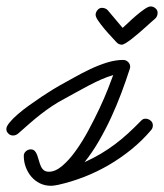

<svg xmlns="http://www.w3.org/2000/svg" viewBox="-67 -579 519 608"><path d="M-25.9 -149.9Q-34.2 -149.9 -40.5 -156Q-46.9 -162.1 -46.9 -170.4Q-46.9 -178.7 -36.6 -191.2Q-26.4 -203.6 -10.3 -217.5Q5.9 -231.4 25.6 -245.6Q45.4 -259.8 64 -272.2Q82.5 -284.7 98.1 -294.2Q113.8 -303.7 121.6 -308.1Q142.6 -319.3 167.5 -333.5Q192.4 -347.7 218.8 -360.1Q245.1 -372.6 271.7 -380.9Q298.3 -389.2 323.2 -389.2Q332 -389.2 338.6 -382.8Q345.2 -376.5 345.2 -367.7Q345.2 -363.8 343.8 -360.4Q331.5 -322.3 316.9 -283.4Q302.2 -244.6 284.7 -206.5Q267.1 -168.5 246.3 -132.6Q225.6 -96.7 200.7 -65.4Q228.5 -78.1 252 -92Q275.4 -106 296.6 -121.8Q317.9 -137.7 337.9 -156Q357.9 -174.3 379.4 -196.3Q382.8 -199.7 385.7 -201.4Q388.7 -203.1 394 -203.1Q402.3 -203.1 409.7 -197.3Q417 -191.4 417 -182.1Q417 -172.9 411.1 -166.5Q383.3 -133.8 349.4 -106.2Q315.4 -78.6 277.8 -56.6Q240.2 -34.7 199.5 -18.8Q158.7 -2.9 117.2 6.3Q111.3 7.3 105.7 8.3Q100.1 9.3 94.2 9.3Q75.2 9.3 59.3 1.5Q43.5 -6.3 32.2 -19.5Q21 -32.7 14.6 -49.8Q8.3 -66.9 8.3 -85.4Q8.3 -94.2 15.1 -100.1Q22 -106 30.3 -106Q38.6 -106 43.2 -100.8Q47.9 -95.7 50.8 -87.6Q53.7 -79.6 56.2 -70.6Q58.6 -61.5 62 -53.5Q65.4 -45.4 71.5 -40.3Q77.6 -35.2 87.9 -35.2Q108.4 -35.2 130.1 -53.7Q151.9 -72.3 172.6 -101.1Q193.4 -129.9 212.6 -165.5Q231.9 -201.2 247.8 -235.1Q263.7 -269 274.9 -297.6Q286.1 -326.2 291.5 -341.3Q271.5 -335.4 252 -326.7Q232.4 -317.9 213.4 -307.9Q194.3 -297.9 175.5 -287.4Q156.7 -276.9 138.7 -267.1Q117.2 -255.9 98.1 -243.2Q79.1 -230.5 61.3 -216.6Q43.5 -202.6 26.4 -187.7Q9.3 -172.9 -8.8 -156.7Q-16.6 -149.9 -25.9 -149.9ZM318.8 -437.5Q308.6 -437.5 301.3 -445.8Q296.9 -451.2 285.9 -462.6Q274.9 -474.1 263.9 -487.3Q252.9 -500.5 244.4 -512.7Q235.8 -524.9 235.8 -532.2Q235.8 -540 241.7 -547.1Q247.6 -554.2 255.9 -554.2Q261.2 -554.2 266.1 -552.2Q271 -550.3 274.4 -546.4L321.3 -490.7Q327.1 -495.6 338.9 -506.8Q350.6 -518.1 364 -529.5Q377.4 -541 390.1 -549.8Q402.8 -558.6 410.2 -558.6Q418.5 -558.6 425.3 -552.7Q432.1 -546.9 432.1 -538.6Q432.1 -533.2 430.2 -528.3Q428.2 -523.4 424.3 -520Q420.4 -516.6 412.1 -509.3Q403.8 -502 393.6 -492.7Q383.3 -483.4 371.8 -473.6Q360.4 -463.9 350.1 -455.8Q339.8 -447.8 331.3 -442.6Q322.8 -437.5 318.8 -437.5Z"/></svg>

Font: Helvetia Verbundene
Style: Regular
Weight: 400
Designer: Peter Wiegel, original typeface by Carl Albert Fahrenwaldt 1901
Foundry: Peter Wiegel
Version: Version 2.000